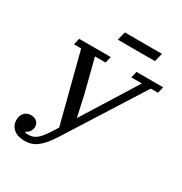

<svg xmlns="http://www.w3.org/2000/svg" viewBox="-200 -1019 1116 1178"><g transform="rotate(30 357.5 -430.0)"><path d="M141 12Q91 12 63 -12.5Q35 -37 35 -75Q35 -106 52.5 -125.5Q70 -145 100 -145Q126 -145 141 -130.5Q156 -116 156 -93Q156 -79 147.5 -63.5Q139 -48 119 -40V-36Q122 -34 127.5 -33Q133 -32 142 -32Q158 -32 172 -36Q186 -40 200.5 -51Q215 -62 230 -81Q245 -100 264 -130L286 -165L160 -653H109L120 -698H344L333 -653H258L319 -414L350 -273H353L439 -411L590 -653H515L526 -698H715L704 -653H653L312 -114Q289 -78 268.5 -54Q248 -30 227.5 -15Q207 0 186 6Q165 12 141 12ZM343 -872H606L591 -812H328Z"/></g></svg>

Font: IBM Plex Serif Text
Style: Italic
Weight: 450
Italic angle: -14°
Designer: Mike Abbink, Paul van der Laan, Pieter van Rosmalen
Foundry: Bold Monday
Version: Version 3.001